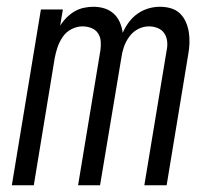

<svg xmlns="http://www.w3.org/2000/svg" viewBox="-20 -548 640 568"><path d="M15 0 101 -520H166L158 -472Q166 -485 177 -496Q188 -507 201 -514.5Q214 -522 228.5 -525Q243 -528 256 -528Q274 -528 289.5 -523Q305 -518 316.5 -507.5Q328 -497 334.5 -482Q341 -467 343 -451Q350 -467 361 -482Q372 -497 387 -507.5Q402 -518 419 -523Q436 -528 453 -528Q470 -528 485.5 -523.5Q501 -519 512 -508.5Q523 -498 529.5 -483.5Q536 -469 538.5 -453.5Q541 -438 540.5 -421Q540 -404 537 -388L473 0H407L473 -399Q476 -412 474.5 -425.5Q473 -439 466 -449.5Q459 -460 446.5 -465Q434 -470 421 -470Q404 -470 388.5 -462Q373 -454 362.5 -439.5Q352 -425 346.5 -409Q341 -393 339 -377L276 0H211L277 -399Q279 -412 278 -425.5Q277 -439 270 -449.5Q263 -460 250.5 -465Q238 -470 224 -470Q208 -470 192 -462Q176 -454 166 -439.5Q156 -425 150.5 -409Q145 -393 142 -377L80 0Z"/></svg>

Font: Iosevka SS04 Light Extended
Style: Italic
Weight: 300
Width: 7
Italic angle: -9°
Monospace: yes
Designer: Belleve Invis
Foundry: Belleve Invis
Version: Version 19.0.0; ttfautohint (v1.8.4)